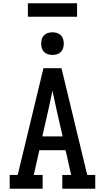

<svg xmlns="http://www.w3.org/2000/svg" viewBox="-20 -1151 640 1171"><path d="M39 0V-84H88L245 -735H355L512 -84H561V0H360V-84H414L380 -235H220L186 -84H240V0ZM238 -319H362L323 -490Q317 -517 311.5 -544Q306 -571 300 -598Q294 -571 288.5 -544Q283 -517 277 -490ZM300 -816Q286 -816 272.5 -820Q259 -824 249 -834Q239 -844 235 -857.5Q231 -871 231 -885Q231 -899 235 -912.5Q239 -926 249 -936Q259 -946 272.5 -950Q286 -954 300 -954Q314 -954 327.5 -950Q341 -946 351 -936Q361 -926 365 -912.5Q369 -899 369 -885Q369 -871 365 -857.5Q361 -844 351 -834Q341 -824 327.5 -820Q314 -816 300 -816ZM150 -1049V-1131H450V-1049Z"/></svg>

Font: Iosevka Slab Medium Extended
Style: Regular
Weight: 500
Width: 7
Monospace: yes
Designer: Belleve Invis
Foundry: Belleve Invis
Version: Version 11.1.1; ttfautohint (v1.8.3)